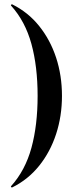

<svg xmlns="http://www.w3.org/2000/svg" viewBox="-20 -745 349 883"><path d="M265 -304Q265 -211 238 -128.5Q211 -46 160 17.5Q109 81 36 117Q34 118 31.5 115.5Q29 113 31 111Q96 39 124.5 -65Q153 -169 153 -304Q153 -439 124.5 -543Q96 -647 31 -719Q29 -721 31.5 -723.5Q34 -726 36 -725Q109 -689 160 -625.5Q211 -562 238 -480Q265 -398 265 -304Z"/></svg>

Font: Cormorant Infant Light
Style: Bold
Weight: 700
Version: Version 4.001